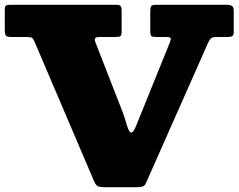

<svg xmlns="http://www.w3.org/2000/svg" viewBox="-25 -770 1000 805"><path d="M546.5 -244.5 686.5 -590.5Q692.5 -606 690.5 -610.5Q688.5 -615 668 -615H630Q613.5 -615 609.2 -619Q605 -623 605 -638.5V-718.5Q605 -737.5 608.5 -743.8Q612 -750 631 -750H922Q939.5 -750 947.2 -745.5Q955 -741 955 -722V-635.5Q955 -623.5 949.5 -619.2Q944 -615 931 -615H886Q865.5 -615 859.2 -609Q853 -603 847 -589.5L594.5 -19.5Q589 -6.5 585.2 1Q581.5 8.5 573.2 11.8Q565 15 545 15H419Q392.5 15 384.2 10.2Q376 5.5 368.5 -12.5L120.5 -593.5Q114 -608.5 108.5 -611.8Q103 -615 81 -615H20.5Q3 -615 -1 -621.5Q-5 -628 -5 -644.5V-725.5Q-5 -743.5 0.2 -746.8Q5.5 -750 24 -750H463Q476 -750 480.5 -744.5Q485 -739 485 -725V-638.5Q485 -623 480.5 -619Q476 -615 460 -615H394Q378 -615 374.2 -610Q370.5 -605 375 -593L489 -300.5Q496.5 -281.5 502.2 -260.5Q508 -239.5 514 -225.8Q520 -212 527.8 -214.5Q535.5 -217 546.5 -244.5Z"/></svg>

Font: Besley* Fatface
Style: Regular
Weight: 900
Designer: Owen Earl
Foundry: indestructible type*
Version: Version 3.000; ttfautohint (v1.8.3)